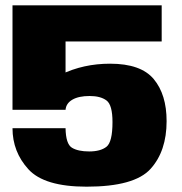

<svg xmlns="http://www.w3.org/2000/svg" viewBox="-20 -695 686 722"><path d="M305.5 7Q485.5 7 546 -59.8Q606.5 -126.5 606.5 -239.5Q606.5 -339.5 558.2 -397.5Q510 -455.5 394 -455.5Q293.5 -455.5 209.5 -414.8Q125.5 -374 116 -286L226.5 -282Q228.5 -306.5 252.2 -320.2Q276 -334 317 -334Q358 -334 380.5 -317.2Q403 -300.5 403 -236Q403 -161 380.5 -143.2Q358 -125.5 315.5 -125.5Q273.5 -125.5 250.5 -139.5Q227.5 -153.5 226.5 -213H27Q27 -124 86.8 -58.5Q146.5 7 305.5 7ZM27 -282H226.5V-539H588V-675H27Z"/></svg>

Font: Anybody UltraCondensed Thin ExtraBold
Style: Regular
Weight: 800
Version: Version 1.111